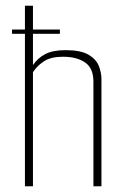

<svg xmlns="http://www.w3.org/2000/svg" viewBox="-20 -650 435 670"><path d="M22 -532V-547H189V-532ZM67 -630H95V-423Q112 -448 138.5 -461.5Q165 -475 209 -475Q262 -475 289 -459Q316 -443 325 -419.5Q334 -396 334 -374V0H306V-365Q306 -412 277 -432Q248 -452 200 -452Q158 -452 134 -436.5Q110 -421 95 -398V0H67Z"/></svg>

Font: Smooch Sans Thin ExtraLight
Style: Regular
Weight: 250
Version: Version 1.010